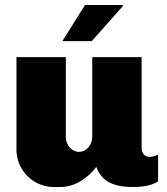

<svg xmlns="http://www.w3.org/2000/svg" viewBox="-20 -740 668 770"><path d="M472 -720H321L230 -575H348L474 -717ZM548 -511H350V-191C350 -158 326 -131 297 -131C268 -131 244 -158 244 -191V-511H46V-140C46 -57 113 10 196 10H224C295 10 351 -48 366 -71C385 -20 424 10 513 10C565 10 596 0 614 -13V-120C603 -114 591 -111 579 -111C564 -111 548 -121 548 -148Z"/></svg>

Font: Chivo Light
Style: Bold
Weight: 900
Designer: Hector Gatti
Foundry: Omnibus-Type
Version: Version 1.003;PS 001.003;hotconv 1.0.70;makeotf.lib2.5.58329